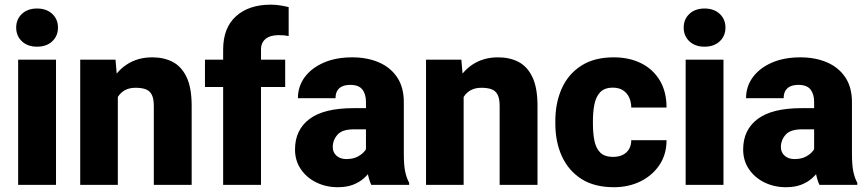

<svg xmlns="http://www.w3.org/2000/svg" viewBox="-20 -780 3662 810"><path d="M136.2 -744.1Q176.3 -744.1 200.4 -721.4Q224.6 -698.7 224.6 -663.6Q224.6 -628.4 200.4 -605.7Q176.3 -583 136.2 -583Q96.7 -583 72.5 -605.7Q48.3 -628.4 48.3 -663.6Q48.3 -698.7 72.5 -721.4Q96.7 -744.1 136.2 -744.1ZM216.3 0H56.6V-528.3H216.3Z M477.1 0H318.4V-528.3H467.3L477.1 -415.5ZM416.5 -278.8Q416 -360.4 441.7 -418.5Q467.3 -476.6 513.9 -507.3Q560.5 -538.1 622.1 -538.1Q671.9 -538.1 709 -518.6Q746.1 -499 767.3 -454.3Q788.6 -409.7 788.6 -333V0H628.9V-333.5Q628.9 -364.3 620.1 -380.9Q611.3 -397.5 594.2 -403.6Q577.1 -409.7 552.2 -409.7Q526.9 -409.7 508.8 -400.4Q490.7 -391.1 479 -373.8Q467.3 -356.4 461.9 -333Q456.5 -309.6 456.5 -281.2Z M921.4 0V-570.8Q921.4 -662.6 975.6 -711.4Q1029.8 -760.3 1122.1 -760.3Q1143.1 -760.3 1161.6 -757.3Q1180.2 -754.4 1197.8 -750V-627.9Q1189 -629.9 1179 -630.9Q1168.9 -631.8 1156.2 -631.8Q1120.1 -631.8 1100.6 -616Q1081.1 -600.1 1081.1 -570.8V0ZM1183.1 -413.1H844.7V-528.3H1183.1Z M1523.9 -350.1Q1523.9 -383.3 1508.5 -402.6Q1493.2 -421.9 1458 -421.9Q1438 -421.9 1424.1 -415.8Q1410.2 -409.7 1402.8 -397.2Q1395.5 -384.8 1395.5 -365.7H1236.8Q1236.8 -415 1265.1 -453.9Q1293.5 -492.7 1345 -515.4Q1396.5 -538.1 1466.3 -538.1Q1528.8 -538.1 1577.9 -517.1Q1627 -496.1 1655.3 -454.1Q1683.6 -412.1 1683.6 -349.1V-133.3Q1683.6 -82 1689.5 -55.4Q1695.3 -28.8 1706.1 -8.8V0H1546.4Q1535.2 -23.9 1529.5 -59.1Q1523.9 -94.2 1523.9 -131.8ZM1543.9 -234.4H1472.7Q1423.8 -234.4 1403.8 -211.7Q1383.8 -189 1383.8 -159.2Q1383.8 -137.2 1399.7 -123Q1415.5 -108.9 1441.4 -108.9Q1469.7 -108.9 1489.7 -119.6Q1509.8 -130.4 1520.5 -145.3Q1531.2 -160.2 1530.8 -172.4L1568.4 -105Q1560.1 -85.4 1547.4 -65.4Q1534.7 -45.4 1515.6 -28.3Q1496.6 -11.2 1469.5 -0.7Q1442.4 9.8 1404.8 9.8Q1355.5 9.8 1314.2 -10.5Q1272.9 -30.8 1248.8 -66.7Q1224.6 -102.5 1224.6 -149.4Q1224.6 -231.9 1285.4 -277.8Q1346.2 -323.7 1470.7 -323.7H1543.9Z M1936 0H1777.3V-528.3H1926.3L1936 -415.5ZM1875.5 -278.8Q1875 -360.4 1900.6 -418.5Q1926.3 -476.6 1972.9 -507.3Q2019.5 -538.1 2081.1 -538.1Q2130.9 -538.1 2168 -518.6Q2205.1 -499 2226.3 -454.3Q2247.6 -409.7 2247.6 -333V0H2087.9V-333.5Q2087.9 -364.3 2079.1 -380.9Q2070.3 -397.5 2053.2 -403.6Q2036.1 -409.7 2011.2 -409.7Q1985.8 -409.7 1967.8 -400.4Q1949.7 -391.1 1938 -373.8Q1926.3 -356.4 1920.9 -333Q1915.5 -309.6 1915.5 -281.2Z M2569.8 9.8Q2486.8 9.8 2432.1 -25.6Q2377.4 -61 2350.1 -121.6Q2322.8 -182.1 2322.8 -258.3V-269.5Q2322.8 -345.7 2349.9 -406.5Q2377 -467.3 2431.9 -502.7Q2486.8 -538.1 2568.8 -538.1Q2635.3 -538.1 2685.3 -512.9Q2735.4 -487.8 2763.7 -440.4Q2792 -393.1 2792 -326.2H2643.1Q2643.1 -349.1 2634.5 -368.2Q2626 -387.2 2608.9 -398.7Q2591.8 -410.2 2565.4 -410.2Q2529.8 -410.2 2511.7 -390.6Q2493.7 -371.1 2487.5 -339.1Q2481.4 -307.1 2481.4 -269.5V-258.3Q2481.4 -220.2 2487.3 -188.2Q2493.2 -156.2 2511.5 -137.2Q2529.8 -118.2 2566.4 -118.2Q2590.3 -118.2 2607.4 -126.7Q2624.5 -135.3 2633.8 -151.1Q2643.1 -167 2643.1 -188.5H2792Q2792 -129.4 2762.7 -85Q2733.4 -40.5 2683.1 -15.4Q2632.8 9.8 2569.8 9.8Z M2952.1 -744.1Q2992.2 -744.1 3016.4 -721.4Q3040.5 -698.7 3040.5 -663.6Q3040.5 -628.4 3016.4 -605.7Q2992.2 -583 2952.1 -583Q2912.6 -583 2888.4 -605.7Q2864.3 -628.4 2864.3 -663.6Q2864.3 -698.7 2888.4 -721.4Q2912.6 -744.1 2952.1 -744.1ZM3032.2 0H2872.6V-528.3H3032.2Z M3414.6 -350.1Q3414.6 -383.3 3399.2 -402.6Q3383.8 -421.9 3348.6 -421.9Q3328.6 -421.9 3314.7 -415.8Q3300.8 -409.7 3293.5 -397.2Q3286.1 -384.8 3286.1 -365.7H3127.4Q3127.4 -415 3155.8 -453.9Q3184.1 -492.7 3235.6 -515.4Q3287.1 -538.1 3356.9 -538.1Q3419.4 -538.1 3468.5 -517.1Q3517.6 -496.1 3545.9 -454.1Q3574.2 -412.1 3574.2 -349.1V-133.3Q3574.2 -82 3580.1 -55.4Q3585.9 -28.8 3596.7 -8.8V0H3437Q3425.8 -23.9 3420.2 -59.1Q3414.6 -94.2 3414.6 -131.8ZM3434.6 -234.4H3363.3Q3314.5 -234.4 3294.4 -211.7Q3274.4 -189 3274.4 -159.2Q3274.4 -137.2 3290.3 -123Q3306.2 -108.9 3332 -108.9Q3360.4 -108.9 3380.4 -119.6Q3400.4 -130.4 3411.1 -145.3Q3421.9 -160.2 3421.4 -172.4L3459 -105Q3450.7 -85.4 3438 -65.4Q3425.3 -45.4 3406.2 -28.3Q3387.2 -11.2 3360.1 -0.7Q3333 9.8 3295.4 9.8Q3246.1 9.8 3204.8 -10.5Q3163.6 -30.8 3139.4 -66.7Q3115.2 -102.5 3115.2 -149.4Q3115.2 -231.9 3176 -277.8Q3236.8 -323.7 3361.3 -323.7H3434.6Z"/></svg>

Font: Heebo ExtraBold
Style: Regular
Weight: 800
Designer: Oded Ezer
Foundry: Ezer Type House
Version: Version 3.100